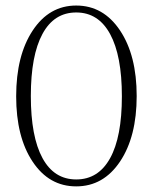

<svg xmlns="http://www.w3.org/2000/svg" viewBox="-20 -662 548 690"><path d="M132.6 -94Q174.3 -17.1 253.9 -17.1Q333.5 -17.1 375.7 -93.5Q418 -169.9 418 -315.9Q418 -461.9 375.7 -539.6Q333.5 -617.2 253.9 -617.2Q174.3 -617.2 132.6 -540Q90.8 -462.9 90.8 -316.9Q90.8 -170.9 132.6 -94ZM253.9 -642.1Q351.6 -642.1 411.4 -552.5Q471.2 -462.9 471.2 -316.9Q471.2 -170.9 411.4 -81.5Q351.6 7.8 253.9 7.8Q156.2 7.8 97.2 -81.1Q38.1 -169.9 38.1 -315.9Q38.1 -462.4 97.4 -552.2Q156.7 -642.1 253.9 -642.1Z"/></svg>

Font: Resagokr
Style: Light
Weight: 300
Designer: gluk
Foundry: gluk
Version: Version 0.95